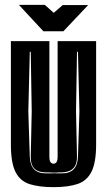

<svg xmlns="http://www.w3.org/2000/svg" viewBox="-20 -761 442 793"><path d="M201 12Q142 12 102.5 -0.5Q63 -13 44 -51Q25 -89 25 -163V-591H184V-115Q184 -98 188.5 -91.5Q193 -85 201 -85Q209 -85 213.5 -91.5Q218 -98 218 -115V-591H377V-164Q377 -90 358 -52Q339 -14 300 -1Q261 12 201 12ZM169 -45H196Q202 -45 205 -46Q207 -45 212 -45H236Q300 -45 302 -114L308 -300L302 -547H298L294 -301L298 -114Q299 -51 236 -49H222Q218 -48 212 -48H196L184 -49H169Q105 -49 107 -114L111 -301L107 -547H103L97 -300L103 -114Q105 -45 169 -45ZM159 -632 58 -741H165L202 -708L239 -740H344L242 -632Z"/></svg>

Font: Alumni Sans Inline One
Style: Regular
Weight: 400
Designer: Robert E. Leuschke
Foundry: Robert E. Leuschke
Version: Version 1.100; ttfautohint (v1.8.3)